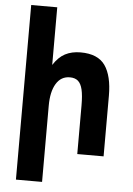

<svg xmlns="http://www.w3.org/2000/svg" viewBox="-62 -836 725 1050"><g transform="rotate(5 300.0 -311.0)"><path d="M66 -790H209V-473.5Q237 -517.5 273.2 -536.5Q309.5 -555.5 358 -555.5Q453 -555.5 492.8 -498.8Q532.5 -442 532.5 -332.5V0H388V-267Q388 -321.5 380.5 -353.5Q373 -385.5 356.5 -400Q340 -414.5 311.5 -414.5Q262.5 -414.5 236 -370.5Q209.5 -326.5 209.5 -250V168.5H66Z"/></g></svg>

Font: JuliaMono ExtraBold
Style: Regular
Weight: 800
Monospace: yes
Designer: cormullion
Foundry: corm
Version: Version 0.055; ttfautohint (v1.8.4)